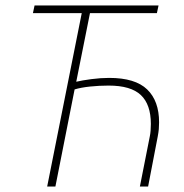

<svg xmlns="http://www.w3.org/2000/svg" viewBox="-20 -680 672 700"><path d="M152 0 278 -632H100L106 -660H558L552 -632H308L258 -382Q279 -387 313 -391.5Q347 -396 378 -396Q473 -396 516.5 -354Q560 -312 560 -234Q560 -221 559 -209.5Q558 -198 555 -182L520 0H490L526 -182Q528 -191 529 -203Q530 -215 530 -228Q530 -299 493.5 -333.5Q457 -368 376 -368Q342 -368 308.5 -364.5Q275 -361 252 -354L182 0Z"/></svg>

Font: Source Sans Variable
Style: Italic
Weight: 200
Italic angle: -11°
Designer: Paul D. Hunt
Foundry: Adobe Systems Incorporated
Version: Version 3.006;hotconv 1.0.111;makeotfexe 2.5.65597